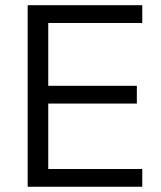

<svg xmlns="http://www.w3.org/2000/svg" viewBox="-20 -711 612 731"><path d="M85.3 0H521.6V-67.6H163.7V-316.7H501V-384.3H163.7V-623.5H521.6V-691.2H85.3Z"/></svg>

Font: LL Pando Sans
Style: Regular
Weight: 400
Designer: Joshua Smith
Foundry: Joshua Smith
Version: Version 1.000;Glyphs 3.2.1 (3258)